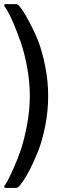

<svg xmlns="http://www.w3.org/2000/svg" viewBox="-20 -755 306 940"><path d="M2 154.8C-1.6 161.6 1 165 9.8 165H56.2C63.3 165 69.7 161.6 75.2 154.8L89.8 136.2C114.6 101.4 140.1 51.1 166.5 -14.6C180.2 -48.8 191.8 -90.1 201.4 -138.4C211 -186.8 215.8 -235.6 215.8 -284.9C215.8 -334.2 210.9 -383.4 200.9 -432.4C191 -481.4 179.7 -521.9 167 -554C154.3 -586 140 -616.9 124 -646.5C108.1 -676.1 96.9 -695.4 90.6 -704.3C84.2 -713.3 78.7 -720.6 74 -726.3C69.3 -732 63.3 -734.9 56.2 -734.9H9.8C0.7 -734.9 -2 -731.6 2 -725.1L15.1 -704.1C35 -669.9 57.3 -617.5 82 -546.9C94.1 -512.4 104.4 -471.6 113 -424.6C121.7 -377.5 126 -331 126 -284.9C126 -238.9 121.5 -192.1 112.5 -144.5C103.6 -97 93.8 -57 83 -24.7C72.3 7.7 59.7 39.6 45.4 71C31.1 102.5 21.3 122.7 16.1 131.8Z"/></svg>

Font: Numans
Style: Regular
Weight: 400
Designer: Jovanny Lemonad
Foundry: Jovanny Lemonad
Version: Version 001.001